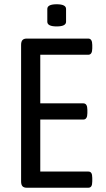

<svg xmlns="http://www.w3.org/2000/svg" viewBox="-20 -881 497 901"><path d="M79 -30V-670Q79 -686 85.5 -693Q92 -700 106 -700H394Q413 -700 413 -670V-654Q413 -624 394 -624H169V-396H371Q390 -396 390 -366V-350Q390 -320 371 -320H169V-76H394Q404 -76 408.5 -69Q413 -62 413 -46V-30Q413 -14 408.5 -7Q404 0 394 0H106Q92 0 85.5 -7Q79 -14 79 -30ZM202 -779V-839Q202 -861 246 -861Q290 -861 290 -839V-779Q290 -757 246 -757Q202 -757 202 -779Z"/></svg>

Font: Asap Condensed
Style: Regular
Weight: 400
Designer: Pablo Cosgaya
Foundry: Omnibus-Type
Version: Version 1.010; ttfautohint (v1.8)